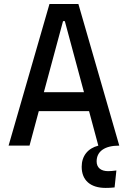

<svg xmlns="http://www.w3.org/2000/svg" viewBox="-20 -713 626 940"><path d="M497.1 207C509.8 207 525.9 206.5 541 204.6L549.8 121.6C535.2 123.5 521 125 509.8 125C473.6 125 453.1 107.4 453.1 77.1C453.1 27.8 493.2 0 562.5 0H564L363.8 -693.4H222.2L22 0H124.5L169.9 -168.9H416L461.4 0C409.7 13.2 379.9 50.8 379.9 103.5C379.9 169.4 422.4 207 497.1 207ZM194.8 -261.7 288.6 -609.4H297.4L391.1 -261.7Z"/></svg>

Font: Cascadia Mono NF
Style: Regular
Weight: 400
Monospace: yes
Designer: Aaron Bell
Foundry: Saja Typeworks
Version: Version 2404.023